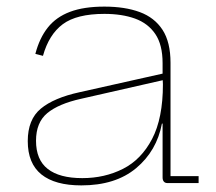

<svg xmlns="http://www.w3.org/2000/svg" viewBox="-20 -554 654 581"><path d="M487 0Q479.5 0 475.8 -4.5Q472 -9 472 -17V-231L474 -241L473 -299L472 -320V-363Q472 -418.5 450 -451Q428 -483.5 388.5 -497.8Q349 -512 296 -512Q212 -512 170 -480.8Q128 -449.5 110 -385L87 -391Q99.5 -439 124.8 -470.8Q150 -502.5 191.8 -518.2Q233.5 -534 296 -534Q358 -534 402.8 -517.5Q447.5 -501 471.8 -463.8Q496 -426.5 496 -364V-21H581V0ZM226 7Q146.5 7 105.2 -26.2Q64 -59.5 64 -127Q64 -192.5 103.5 -225.2Q143 -258 221 -275L480 -333V-313L225 -255Q157.5 -240 123.2 -211.8Q89 -183.5 89 -128Q89 -70.5 124.5 -42.8Q160 -15 229 -15Q296.5 -15 352 -43Q407.5 -71 440.2 -133.5Q473 -196 473 -299L479 -180H470Q454.5 -97.5 392 -45.2Q329.5 7 226 7Z"/></svg>

Font: Hepta Slab ExtraLight
Style: Regular
Weight: 200
Designer: Michael LaGattuta
Foundry: Michael LaGattuta
Version: Version 1.100